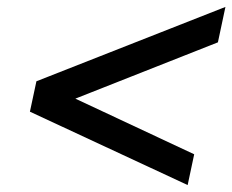

<svg xmlns="http://www.w3.org/2000/svg" viewBox="-20 -611 679 561"><path d="M638.7 -590.8 616.7 -487.3 200.2 -322.8 547.4 -160.2 528.3 -70.3 67.4 -284.7 86.4 -373.5Z"/></svg>

Font: Schibsted Grotesk Medium
Style: Italic
Weight: 500
Italic angle: -12°
Designer: Bakken & Baeck AS, Henrik Kongsvoll
Foundry: Schibsted ASA
Version: Version 1.100;gftools[0.9.25]